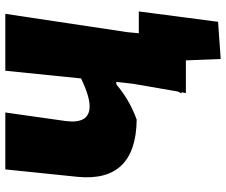

<svg xmlns="http://www.w3.org/2000/svg" viewBox="-84 -619 850 722"><g transform="rotate(-90 341.0 -258.0)"><path d="M351 0 358 -15 387 -183 394 -246 384 -245Q325 -195 252 -169Q16 -172 37 -391L65 -663H279L247 -437Q235 -346 302 -346Q340 -346 407 -378L436 -663H650L581 -204L577 -161H659L620 137L480 147L475 16H352L355 0Z"/></g></svg>

Font: Alegreya Sans Black
Style: Italic
Weight: 900
Italic angle: -7°
Designer: Juan Pablo del Peral
Foundry: Huerta Tipografica
Version: Version 2.007